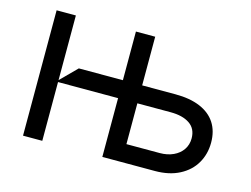

<svg xmlns="http://www.w3.org/2000/svg" viewBox="-80 -676 1055 807"><g transform="rotate(15 447.5 -272.5)"><path d="M648.4 -333.8Q711.6 -333.8 756 -315.2Q800.4 -296.5 823.2 -261.2Q845.9 -225.9 845.9 -176.1Q845.9 -126.4 822.8 -86.5Q799.7 -46.5 755.1 -23.3Q710.6 0 648.4 0H419.7V-255.7H158.4V0H74.6V-545.5H158.4V-264.2L228 -333.8H419.7V-545.5H503.6V-333.8ZM648.4 -78.1Q681.5 -78.1 707.4 -90Q733.3 -101.9 747.7 -123.2Q762.1 -144.5 762.1 -171.9Q762.1 -214.1 731.5 -234.9Q701 -255.7 648.4 -255.7H503.6V-78.1Z"/></g></svg>

Font: Riot Sans
Style: Regular
Weight: 400
Designer: Rasmus Andersson
Foundry: rsms
Version: Version 4.001